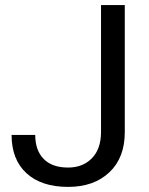

<svg xmlns="http://www.w3.org/2000/svg" viewBox="-20 -731 592 761"><path d="M380.4 -710.9H474.6V-207.5Q474.6 -105.5 413.3 -47.9Q352.1 9.8 250 9.8Q144 9.8 85 -44.4Q25.9 -98.6 25.9 -196.3H119.6Q119.6 -135.3 153.1 -101.1Q186.5 -66.9 250 -66.9Q308.1 -66.9 344 -103.5Q379.9 -140.1 380.4 -206.1Z"/></svg>

Font: Mardoto
Style: Regular
Weight: 400
Designer: Christian Robertson, Vahan Hovhannisyan
Foundry: Google
Version: Version 1.000